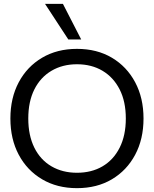

<svg xmlns="http://www.w3.org/2000/svg" viewBox="-20 -966 800 998"><path d="M380 12Q277 12 199 -34Q121 -80 77.5 -161.5Q34 -243 34 -350Q34 -457 77.5 -538.5Q121 -620 199 -666Q277 -712 380 -712Q484 -712 561.5 -666Q639 -620 682.5 -538.5Q726 -457 726 -350Q726 -243 682.5 -161.5Q639 -80 561.5 -34Q484 12 380 12ZM380 -68Q456 -68 513 -101.5Q570 -135 602 -198.5Q634 -262 634 -350Q634 -438 602 -501Q570 -564 513 -598Q456 -632 380 -632Q305 -632 247.5 -598Q190 -564 158.5 -501Q127 -438 127 -350Q127 -262 158.5 -198.5Q190 -135 247.5 -101.5Q305 -68 380 -68ZM335 -761 214 -946H307L402 -761Z"/></svg>

Font: HostGroteskRegular
Style: Regular
Weight: 400
Designer: Doukan Karapınar based on Poppins by Indian Type Foundry, Jonny Pinhorn
Foundry: Element Type
Version: Version 1.001; ttfautohint (v1.8.4.7-5d5b)